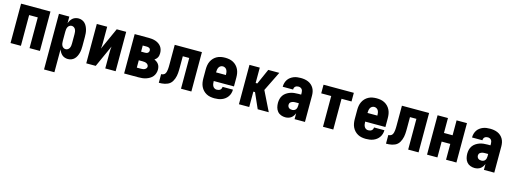

<svg xmlns="http://www.w3.org/2000/svg" viewBox="-10 -1381 6520 2449"><g transform="rotate(15 3250.0 -156.5)"><path d="M56 0V-520H444V0H307V-406H193V0Z M556 215V-520H693V-432Q700 -452 711 -470Q722 -488 737.5 -501.5Q753 -515 773.5 -521.5Q794 -528 814 -528Q838 -528 860 -519.5Q882 -511 898.5 -494.5Q915 -478 925.5 -456.5Q936 -435 942 -412.5Q948 -390 950 -366.5Q952 -343 952 -320V-200Q952 -177 950 -153.5Q948 -130 942 -107.5Q936 -85 925.5 -63.5Q915 -42 898.5 -25.5Q882 -9 860 -0.5Q838 8 814 8Q794 8 773.5 1.5Q753 -5 737.5 -18.5Q722 -32 711 -50Q700 -68 693 -88V215ZM754 -106Q770 -106 783.5 -115Q797 -124 804 -138.5Q811 -153 813 -168.5Q815 -184 815 -200V-320Q815 -336 813 -351.5Q811 -367 804 -381.5Q797 -396 783.5 -405Q770 -414 754 -414Q738 -414 724.5 -405Q711 -396 704 -381.5Q697 -367 695 -351.5Q693 -336 693 -320V-200Q693 -184 695 -168.5Q697 -153 704 -138.5Q711 -124 724.5 -115Q738 -106 754 -106Z M1056 0V-520H1193V-312Q1193 -291 1192 -270.5Q1191 -250 1188 -230L1319 -520H1444V0H1307V-208Q1307 -229 1308 -249.5Q1309 -270 1312 -290L1181 0Z M1556 0V-520H1745Q1768 -520 1790.5 -517Q1813 -514 1834.5 -506.5Q1856 -499 1875 -486Q1894 -473 1907.5 -454.5Q1921 -436 1927 -414Q1933 -392 1933 -369Q1933 -355 1930.5 -340.5Q1928 -326 1921.5 -313.5Q1915 -301 1905 -290.5Q1895 -280 1883 -272Q1900 -265 1915 -254Q1930 -243 1940.5 -228Q1951 -213 1955.5 -195Q1960 -177 1960 -159Q1960 -134 1952 -109.5Q1944 -85 1928 -66Q1912 -47 1890 -34Q1868 -21 1844 -13Q1820 -5 1795 -2.5Q1770 0 1745 0ZM1693 -325H1745Q1754 -325 1763.5 -327Q1773 -329 1780.5 -334.5Q1788 -340 1792 -348.5Q1796 -357 1796 -367Q1796 -376 1792 -384.5Q1788 -393 1780 -398Q1772 -403 1763 -404.5Q1754 -406 1745 -406H1693ZM1693 -114H1745Q1758 -114 1770.5 -115.5Q1783 -117 1795 -122.5Q1807 -128 1815 -138.5Q1823 -149 1823 -161Q1823 -174 1815 -185Q1807 -196 1795.5 -201.5Q1784 -207 1771 -209Q1758 -211 1745 -211H1693Z M2014 0V-114Q2029 -114 2043.5 -120Q2058 -126 2066 -139Q2074 -152 2077.5 -167Q2081 -182 2082.5 -197Q2084 -212 2084.5 -227Q2085 -242 2085 -258V-520H2444V0H2307V-406H2222V-261Q2222 -242 2221.5 -222Q2221 -202 2219.5 -183Q2218 -164 2214 -144.5Q2210 -125 2203 -106.5Q2196 -88 2186 -71Q2176 -54 2161.5 -41Q2147 -28 2129 -20Q2111 -12 2092 -7.5Q2073 -3 2053.5 -1.5Q2034 0 2014 0Z M2749 8Q2722 8 2694.5 3Q2667 -2 2643 -15Q2619 -28 2600 -48Q2581 -68 2569 -93Q2557 -118 2552.5 -145.5Q2548 -173 2548 -200V-320Q2548 -348 2552.5 -375Q2557 -402 2569 -427Q2581 -452 2600 -472Q2619 -492 2643.5 -505Q2668 -518 2695 -523Q2722 -528 2750 -528Q2778 -528 2805 -523Q2832 -518 2856.5 -505Q2881 -492 2900 -472Q2919 -452 2931 -427Q2943 -402 2947.5 -375Q2952 -348 2952 -320V-203H2685V-200Q2685 -184 2687.5 -168Q2690 -152 2697.5 -137.5Q2705 -123 2719 -114.5Q2733 -106 2749 -106Q2761 -106 2773 -109Q2785 -112 2794 -119Q2803 -126 2808 -137Q2813 -148 2813 -160H2950V-159Q2950 -135 2943 -111Q2936 -87 2922 -67Q2908 -47 2888.5 -32Q2869 -17 2846 -8Q2823 1 2798.5 4.5Q2774 8 2749 8ZM2685 -317H2815V-320Q2815 -336 2812.5 -352Q2810 -368 2802.5 -382.5Q2795 -397 2780.5 -405.5Q2766 -414 2750 -414Q2734 -414 2719.5 -405.5Q2705 -397 2697.5 -382.5Q2690 -368 2687.5 -352Q2685 -336 2685 -320Z M3320 0 3230 -203H3208V0H3072V-520H3208V-317H3230L3320 -520H3466L3338 -260L3466 0Z M3685 8Q3656 8 3628 -2.5Q3600 -13 3581.5 -35.5Q3563 -58 3555.5 -87Q3548 -116 3548 -145Q3548 -172 3554.5 -198.5Q3561 -225 3576.5 -247Q3592 -269 3615 -284.5Q3638 -300 3663.5 -309Q3689 -318 3715.5 -321Q3742 -324 3769 -324H3807V-347Q3807 -360 3804 -372.5Q3801 -385 3793.5 -394.5Q3786 -404 3774 -409Q3762 -414 3749 -414Q3738 -414 3727 -411Q3716 -408 3707.5 -401Q3699 -394 3695 -383.5Q3691 -373 3691 -362V-360H3554V-366Q3554 -389 3561 -412.5Q3568 -436 3581 -455.5Q3594 -475 3613.5 -489.5Q3633 -504 3655.5 -513Q3678 -522 3701.5 -525Q3725 -528 3749 -528Q3774 -528 3799 -524Q3824 -520 3847.5 -510Q3871 -500 3890 -483Q3909 -466 3921.5 -444Q3934 -422 3939 -397Q3944 -372 3944 -347V0H3807V-78Q3800 -60 3788.5 -43Q3777 -26 3761 -14.5Q3745 -3 3725 2.5Q3705 8 3685 8ZM3746 -106Q3759 -106 3772 -111.5Q3785 -117 3793 -128Q3801 -139 3804 -152.5Q3807 -166 3807 -180V-210H3769Q3760 -210 3750.5 -209.5Q3741 -209 3732 -207Q3723 -205 3714.5 -201Q3706 -197 3699 -191Q3692 -185 3688.5 -176Q3685 -167 3685 -158Q3685 -147 3689.5 -136Q3694 -125 3703 -118Q3712 -111 3723 -108.5Q3734 -106 3746 -106Z M4182 0V-406H4050V-520H4450V-406H4318V0Z M4749 8Q4722 8 4694.5 3Q4667 -2 4643 -15Q4619 -28 4600 -48Q4581 -68 4569 -93Q4557 -118 4552.5 -145.5Q4548 -173 4548 -200V-320Q4548 -348 4552.5 -375Q4557 -402 4569 -427Q4581 -452 4600 -472Q4619 -492 4643.5 -505Q4668 -518 4695 -523Q4722 -528 4750 -528Q4778 -528 4805 -523Q4832 -518 4856.5 -505Q4881 -492 4900 -472Q4919 -452 4931 -427Q4943 -402 4947.5 -375Q4952 -348 4952 -320V-203H4685V-200Q4685 -184 4687.5 -168Q4690 -152 4697.5 -137.5Q4705 -123 4719 -114.5Q4733 -106 4749 -106Q4761 -106 4773 -109Q4785 -112 4794 -119Q4803 -126 4808 -137Q4813 -148 4813 -160H4950V-159Q4950 -135 4943 -111Q4936 -87 4922 -67Q4908 -47 4888.5 -32Q4869 -17 4846 -8Q4823 1 4798.5 4.5Q4774 8 4749 8ZM4685 -317H4815V-320Q4815 -336 4812.5 -352Q4810 -368 4802.5 -382.5Q4795 -397 4780.5 -405.5Q4766 -414 4750 -414Q4734 -414 4719.5 -405.5Q4705 -397 4697.5 -382.5Q4690 -368 4687.5 -352Q4685 -336 4685 -320Z M5014 0V-114Q5029 -114 5043.5 -120Q5058 -126 5066 -139Q5074 -152 5077.5 -167Q5081 -182 5082.5 -197Q5084 -212 5084.5 -227Q5085 -242 5085 -258V-520H5444V0H5307V-406H5222V-261Q5222 -242 5221.5 -222Q5221 -202 5219.5 -183Q5218 -164 5214 -144.5Q5210 -125 5203 -106.5Q5196 -88 5186 -71Q5176 -54 5161.5 -41Q5147 -28 5129 -20Q5111 -12 5092 -7.5Q5073 -3 5053.5 -1.5Q5034 0 5014 0Z M5556 0V-520H5693V-323H5807V-520H5944V0H5807V-209H5693V0Z M6185 8Q6156 8 6128 -2.5Q6100 -13 6081.5 -35.5Q6063 -58 6055.5 -87Q6048 -116 6048 -145Q6048 -172 6054.5 -198.5Q6061 -225 6076.5 -247Q6092 -269 6115 -284.5Q6138 -300 6163.5 -309Q6189 -318 6215.5 -321Q6242 -324 6269 -324H6307V-347Q6307 -360 6304 -372.5Q6301 -385 6293.5 -394.5Q6286 -404 6274 -409Q6262 -414 6249 -414Q6238 -414 6227 -411Q6216 -408 6207.5 -401Q6199 -394 6195 -383.5Q6191 -373 6191 -362V-360H6054V-366Q6054 -389 6061 -412.5Q6068 -436 6081 -455.5Q6094 -475 6113.5 -489.5Q6133 -504 6155.5 -513Q6178 -522 6201.5 -525Q6225 -528 6249 -528Q6274 -528 6299 -524Q6324 -520 6347.5 -510Q6371 -500 6390 -483Q6409 -466 6421.5 -444Q6434 -422 6439 -397Q6444 -372 6444 -347V0H6307V-78Q6300 -60 6288.5 -43Q6277 -26 6261 -14.5Q6245 -3 6225 2.5Q6205 8 6185 8ZM6246 -106Q6259 -106 6272 -111.5Q6285 -117 6293 -128Q6301 -139 6304 -152.5Q6307 -166 6307 -180V-210H6269Q6260 -210 6250.5 -209.5Q6241 -209 6232 -207Q6223 -205 6214.5 -201Q6206 -197 6199 -191Q6192 -185 6188.5 -176Q6185 -167 6185 -158Q6185 -147 6189.5 -136Q6194 -125 6203 -118Q6212 -111 6223 -108.5Q6234 -106 6246 -106Z"/></g></svg>

Font: Iosevka Term Curly Heavy
Style: Regular
Weight: 900
Designer: Belleve Invis
Foundry: Belleve Invis
Version: Version 32.3.0